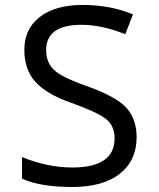

<svg xmlns="http://www.w3.org/2000/svg" viewBox="-20 -744 640 774"><path d="M68.8 -23.9V-110.8Q171.9 -68.8 271 -68.8Q441.9 -68.8 441.9 -186Q441.9 -236.8 407.5 -264.2Q373 -291.5 268.1 -329.1Q166.5 -364.7 122.3 -414.3Q78.1 -463.9 78.1 -543Q78.1 -627.9 140.9 -676Q203.6 -724.1 313 -724.1Q424.8 -724.1 516.1 -686L484.9 -606Q390.6 -644 309.1 -644Q166 -644 166 -542Q166 -492.2 198 -461.9Q230 -431.6 330.1 -397Q450.2 -354 490.5 -308.3Q530.8 -262.7 530.8 -190.9Q530.8 -97.2 463.1 -43.7Q395.5 9.8 271 9.8Q141.6 9.8 68.8 -23.9Z"/></svg>

Font: Apple Sans Adjectives
Style: Regular
Weight: 400
Monospace: yes
Foundry: Apple Sans Adjectives
Version: Version 0.01